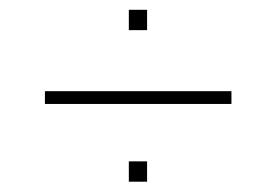

<svg xmlns="http://www.w3.org/2000/svg" viewBox="-20 -448 556 386"><path d="M275.7 -387.4V-428.3H239V-387.4ZM445.3 -239V-264.7H70.3V-239ZM275.7 -82.7V-123.6H239V-82.7Z"/></svg>

Font: Arad-FD-VF Thin
Style: Regular
Weight: 100
Designer: Mohammad Darvishi
Version: Version 1.010;September 21, 2024;FontCreator 15.0.0.2992 64-